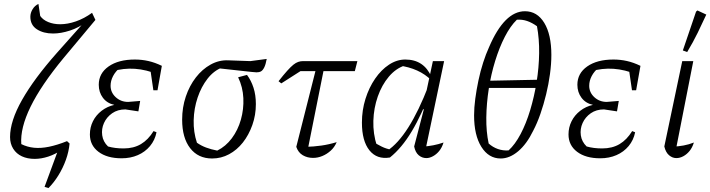

<svg xmlns="http://www.w3.org/2000/svg" viewBox="-20 -796 3603 974"><path d="M206 152 279 -46 293 -36Q260 -13 224.5 -1.5Q189 10 156 10Q119 10 91 -3Q63 -16 47 -41.5Q31 -67 31 -101Q31 -182 92 -289.5Q153 -397 268 -527L414 -691L422 -687Q381 -656 335 -641Q289 -626 249 -626Q200 -626 167 -647.5Q134 -669 134 -711Q134 -731 145.5 -749.5Q157 -768 175 -776L184 -715Q198 -695 225 -684Q252 -673 285 -673Q323 -673 365 -687.5Q407 -702 447 -731L464 -695L302 -501Q188 -363 135 -254.5Q82 -146 88 -65Q118 -50 152.5 -46.5Q187 -43 228.5 -51.5Q270 -60 320 -80L333 -68Q329 -26 314 15.5Q299 57 276 94Q253 131 226 158Z M597 7Q523 7 479.5 -26Q436 -59 436 -114Q436 -150 451.5 -181Q467 -212 495.5 -234Q524 -256 560 -264Q523 -272 502 -300Q481 -328 481 -366Q481 -424 531 -459Q581 -494 664 -494Q699 -494 732.5 -486.5Q766 -479 801 -462L783 -418Q722 -443 664.5 -447Q607 -451 548 -434L590 -454Q566 -434 553.5 -410Q541 -386 541 -361Q541 -327 567 -303Q593 -279 630 -279L691 -284L682 -231L616 -241Q577 -241 549 -221.5Q521 -202 507.5 -172Q494 -142 498.5 -109.5Q503 -77 528 -53Q563 -43 607 -43Q658 -43 695 -65Q732 -87 759 -131L774 -125Q766 -85 741 -55Q716 -25 679 -9Q642 7 597 7ZM758 -338 740 -462H801L779 -338Z M1056 8Q985 8 944.5 -44.5Q904 -97 904 -189Q904 -251 922.5 -306Q941 -361 973.5 -403Q1006 -445 1048.5 -468.5Q1091 -492 1138 -490L1250 -486L1333 -497Q1328 -469 1320.5 -454Q1313 -439 1304 -434Q1295 -429 1281 -429Q1276 -429 1270 -430Q1264 -431 1257 -431L1066 -452L1108 -454Q1065 -438 1033 -397Q1001 -356 982.5 -301Q964 -246 962.5 -186Q961 -126 979 -72Q1000 -57 1025.5 -47.5Q1051 -38 1082 -32Q1125 -53 1156 -94.5Q1187 -136 1202 -189Q1217 -242 1214.5 -298Q1212 -354 1188 -404L1233 -416Q1254 -388 1266 -351Q1278 -314 1278 -268Q1278 -212 1260 -161.5Q1242 -111 1212 -73Q1182 -35 1142 -13.5Q1102 8 1056 8Z M1540 -31 1530 -51Q1571 -52 1610 -57.5Q1649 -63 1688 -75Q1677 -49 1657.5 -31.5Q1638 -14 1615 -4.5Q1592 5 1568 5Q1539 5 1516 -8.5Q1493 -22 1483 -51L1593 -486H1631ZM1407 -373 1393 -384Q1419 -417 1437 -437Q1455 -457 1468 -467.5Q1481 -478 1493 -482Q1505 -486 1517 -486H1793L1780 -435H1504Z M1958 3Q1892 14 1854 -33.5Q1816 -81 1816 -174Q1816 -237 1834 -294.5Q1852 -352 1883 -397Q1914 -442 1953.5 -468Q1993 -494 2036 -494Q2131 -494 2169 -405L2168 -389Q2107 -450 2002 -464H2034Q1988 -449 1952.5 -407Q1917 -365 1896.5 -306.5Q1876 -248 1874 -183Q1872 -118 1892 -56L1869 -79Q1893 -64 1916 -52.5Q1939 -41 1967 -36L1944 -31Q2054 -103 2154 -362L2171 -350Q2120 -215 2069 -130Q2018 -45 1958 3ZM2136 -24 2123 -52Q2152 -54 2178 -59Q2204 -64 2230 -73Q2222 -47 2208 -30Q2194 -13 2176.5 -3.5Q2159 6 2143 6Q2121 6 2104 -8.5Q2087 -23 2081 -53L2130 -241L2124 -243L2176 -486H2233Z M2520 8Q2459 8 2422 -51Q2385 -110 2385 -211Q2385 -250 2391 -295Q2397 -340 2407 -387.5Q2417 -435 2431 -478.5Q2445 -522 2461 -557Q2500 -648 2545.5 -693.5Q2591 -739 2643 -739Q2705 -739 2741 -680Q2777 -621 2777 -517Q2777 -472 2770 -420.5Q2763 -369 2750.5 -317.5Q2738 -266 2721.5 -218.5Q2705 -171 2685 -133Q2652 -65 2608.5 -28.5Q2565 8 2520 8ZM2430 -350 2437 -386 2734 -392 2727 -350ZM2560 -33Q2593 -63 2621 -116Q2649 -169 2669.5 -237Q2690 -305 2702 -379Q2714 -453 2715 -526Q2716 -599 2704 -663Q2679 -681 2654 -689.5Q2629 -698 2602 -696Q2569 -664 2541 -609.5Q2513 -555 2492 -487Q2471 -419 2459.5 -345.5Q2448 -272 2447 -200Q2446 -128 2459 -68Q2480 -49 2506 -40Q2532 -31 2560 -33Z M3025 7Q2951 7 2907.5 -26Q2864 -59 2864 -114Q2864 -150 2879.5 -181Q2895 -212 2923.5 -234Q2952 -256 2988 -264Q2951 -272 2930 -300Q2909 -328 2909 -366Q2909 -424 2959 -459Q3009 -494 3092 -494Q3127 -494 3160.5 -486.5Q3194 -479 3229 -462L3211 -418Q3150 -443 3092.5 -447Q3035 -451 2976 -434L3018 -454Q2994 -434 2981.5 -410Q2969 -386 2969 -361Q2969 -327 2995 -303Q3021 -279 3058 -279L3119 -284L3110 -231L3044 -241Q3005 -241 2977 -221.5Q2949 -202 2935.5 -172Q2922 -142 2926.5 -109.5Q2931 -77 2956 -53Q2991 -43 3035 -43Q3086 -43 3123 -65Q3160 -87 3187 -131L3202 -125Q3194 -85 3169 -55Q3144 -25 3107 -9Q3070 7 3025 7ZM3186 -338 3168 -462H3229L3207 -338Z M3406 -23 3392 -52Q3421 -53 3448 -58Q3475 -63 3500 -73Q3492 -47 3478 -30Q3464 -13 3446.5 -3.5Q3429 6 3411 6Q3391 6 3374 -8.5Q3357 -23 3350 -53L3441 -486H3497ZM3466 -532 3444 -540 3511 -737 3518 -743 3563 -722Q3543 -678 3519.5 -630Q3496 -582 3466 -532Z"/></svg>

Font: Piazzolla 8pt ExtraLight
Style: Italic
Weight: 250
Italic angle: -11.3°
Designer: Juan Pablo del Peral
Foundry: Huerta Tipografica
Version: Version 2.001